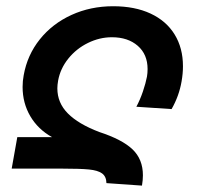

<svg xmlns="http://www.w3.org/2000/svg" viewBox="-20 -579 640 616"><path d="M181 -38H17.5L35.5 -139H147Q102 -164 77.2 -206.2Q52.5 -248.5 52.5 -300Q52.5 -319.5 56 -337.5Q67.5 -402.5 107.8 -452.8Q148 -503 209.2 -531Q270.5 -559 343 -559Q412.5 -559 463 -535.5Q513.5 -512 540.2 -468.5Q567 -425 567 -366.5Q567 -343 562.5 -317.5Q554.5 -271 530.5 -229L417.5 -236.5Q429.5 -259 438.5 -285.5Q447.5 -312 451.5 -333Q453.5 -344.5 453.5 -357.5Q453.5 -404.5 422 -432Q390.5 -459.5 339 -459.5Q299.5 -459.5 262.2 -441.2Q225 -423 199.2 -391Q173.5 -359 166.5 -320.5Q164 -306.5 164 -295.5Q164 -249 197.8 -215Q231.5 -181 298.5 -155.5Q372 -131.5 405.2 -99.8Q438.5 -68 438.5 -16.5Q438.5 -1.5 435.5 16.5L321.5 8.5Q321 -13 307.2 -22.8Q293.5 -32.5 265.8 -35.2Q238 -38 181 -38Z"/></svg>

Font: JuliaMono SemiBoldItalic
Style: Regular
Weight: 600
Italic angle: -9°
Monospace: yes
Designer: cormullion
Foundry: corm
Version: Version 0.049; ttfautohint (v1.8.4)